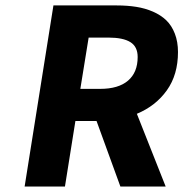

<svg xmlns="http://www.w3.org/2000/svg" viewBox="-20 -680 669 700"><path d="M69.8 0 174.8 -660.2H405.8Q444.3 -660.2 476.8 -655Q509.3 -649.9 537.8 -637.5Q566.4 -625 586.2 -606Q606 -586.9 617.4 -557.4Q628.9 -527.8 628.9 -490.2Q628.9 -407.7 588.4 -350.8Q547.9 -293.9 479 -265.1L584 0H418.9L332 -238.8H254.9L216.8 0ZM272.9 -356H345.2Q411.6 -356 446.8 -386Q481.9 -416 481.9 -472.2Q481.9 -509.8 455.3 -526.4Q428.7 -543 375 -543H303.2Z"/></svg>

Font: Office Code Pro D Bold Italic
Style: Regular
Weight: 700
Italic angle: -9°
Designer: Nathan Rutzky & Paul D. Hunt
Foundry: Adobe Systems Incorporated
Version: Version 1.004;PS 001.004;hotconv 1.0.70;makeotf.lib2.5.58329